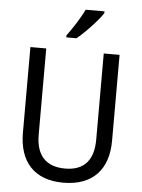

<svg xmlns="http://www.w3.org/2000/svg" viewBox="-62 -992 778 1051"><g transform="rotate(5 327.0 -467.0)"><path d="M469 -934V-944H366C344 -899 306 -839 273 -795V-784H329C374 -820 444 -895 469 -934ZM572 -242V-714H485V-241C485 -132 437 -68 329 -68C223 -68 169 -127 169 -240V-714H82V-243C82 -84 166 10 325 10C492 10 572 -89 572 -242Z"/></g></svg>

Font: Noto Sans Lao Looped SemiCondensed
Style: Regular
Weight: 400
Width: 4
Designer: Mark Frömberg, Ben Mitchell
Foundry: The Fontpad Ltd
Version: Version 1.002